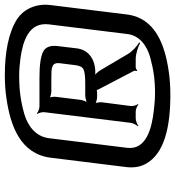

<svg xmlns="http://www.w3.org/2000/svg" viewBox="14 -712 709 776"><g transform="rotate(-90 368.0 -324.5)"><path d="M735 -474C743 -537 715 -585 679 -609C625 -644 543 -659 453 -659C419 -659 387 -657 355 -652C247 -636 133 -596 118 -473L80 -166C77 -137 81 -112 93 -90C134 -13 246 10 371 10C405 10 438 8 470 3C572 -12 683 -50 697 -166L735 -474ZM618 -164C612 -112 567 -83 522 -71C474 -58 434 -52 380 -52C355 -52 331 -54 307 -57C238 -65 149 -87 158 -164L197 -481C204 -535 247 -566 294 -580C343 -594 389 -601 447 -601C472 -601 497 -599 519 -596C590 -586 667 -562 657 -481L618 -164ZM560 -368 569 -443C573 -474 566 -494 547 -504C527 -514 493 -519 442 -519H325C316 -519 301 -525 297 -530L295 -528C299 -523 303 -508 302 -499L259 -150C258 -141 250 -126 245 -121L247 -119C252 -124 268 -130 277 -130H305C314 -130 328 -124 333 -119L335 -121C330 -126 326 -141 327 -150L342 -266C343 -275 341 -292 336 -297L334 -295C339 -290 355 -286 364 -286H380C384 -286 394 -287 396 -290L393 -292C390 -289 394 -280 396 -277L468 -139C470 -136 470 -129 468 -126L471 -124C474 -127 480 -130 484 -130H516C539 -130 568 -120 582 -112L584 -116C570 -124 548 -143 537 -162L472 -272C466 -283 453 -296 445 -300L442 -296C452 -292 473 -293 486 -295C525 -302 555 -326 560 -368ZM500 -437 492 -373C490 -356 484 -345 475 -341C465 -336 446 -334 417 -334H370C361 -334 344 -330 338 -325L340 -323C345 -328 351 -345 352 -354L364 -451C365 -460 364 -477 359 -482L357 -480C361 -475 378 -471 387 -471H439C480 -471 504 -471 500 -437Z"/></g></svg>

Font: Gamestation Storm Oblique 
Style: Italic
Weight: 400
Designer: Jonas Hecksher
Foundry: Jonas Hecksher, Playtypeª, e-types AS
Version: Version 1.003